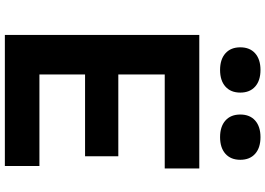

<svg xmlns="http://www.w3.org/2000/svg" viewBox="-171 -921 1092 790"><g transform="rotate(90 375.0 -526.0)"><path d="M123.7 -800H673.1V-657.8H286.3V-466.8H623.1V-330H286.3V-142.2H663.1V0H123.7ZM174.7 -968.7Q174.7 -1007.9 199.5 -1029.9Q224.3 -1051.8 267.9 -1051.8Q311.5 -1051.8 336.2 -1029.9Q361 -1007.9 361 -968.7Q361 -929.5 336.2 -907.5Q311.5 -885.5 267.9 -885.5Q224.3 -885.5 199.5 -907.5Q174.7 -929.5 174.7 -968.7ZM451.2 -968.7Q451.2 -1007.9 476 -1029.9Q500.8 -1051.8 544.3 -1051.8Q587.9 -1051.8 612.7 -1029.9Q637.5 -1007.9 637.5 -968.7Q637.5 -929.5 612.7 -907.5Q587.9 -885.5 544.3 -885.5Q500.8 -885.5 476 -907.5Q451.2 -929.5 451.2 -968.7Z"/></g></svg>

Font: Martian Mono VF sWd Rg
Style: Regular
Weight: 400
Width: 6
Monospace: yes
Designer: Roman Shamin
Foundry: Evil Martians
Version: Version 1.100